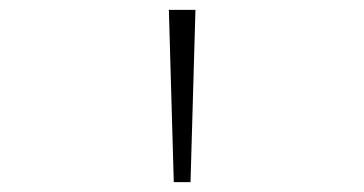

<svg xmlns="http://www.w3.org/2000/svg" viewBox="-20 -868 740 390"><path d="M323 -848H377L367 -498H333Z"/></svg>

Font: Martian Mono Thin
Style: Regular
Weight: 100
Monospace: yes
Designer: Roman Shamin
Foundry: Evil Martians
Version: Version 1.000; ttfautohint (v1.8.4.7-5d5b)